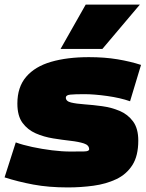

<svg xmlns="http://www.w3.org/2000/svg" viewBox="-38 -810 637 840"><path d="M-18 -34 31 -187Q61 -176 103 -167Q145 -158 189 -152.5Q233 -147 271 -147Q310 -147 331 -147.5Q352 -148 352 -157Q352 -175 329 -182.5Q306 -190 270.5 -194Q235 -198 194.5 -204.5Q154 -211 118.5 -226.5Q83 -242 60.5 -272.5Q38 -303 38 -357Q38 -429 76.5 -474Q115 -519 185.5 -539.5Q256 -560 351 -560Q420 -560 476.5 -550.5Q533 -541 579 -526L531 -367Q488 -382 431 -390Q374 -398 331 -398Q289 -398 269.5 -396Q250 -394 250 -383Q250 -367 273 -361.5Q296 -356 332 -353.5Q368 -351 408.5 -345.5Q449 -340 485 -325Q521 -310 544 -279Q567 -248 567 -195Q567 -128 541 -87.5Q515 -47 470.5 -26Q426 -5 371 2.5Q316 10 259 10Q175 10 108 -2.5Q41 -15 -18 -34ZM227 -596 337 -790H574L410 -596Z"/></svg>

Font: Georama Extended Black
Style: Italic
Weight: 900
Width: 7
Italic angle: -9°
Designer: Jean-Baptiste Levee
Foundry: Production Type
Version: Version 1.000